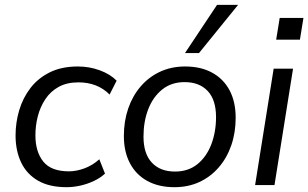

<svg xmlns="http://www.w3.org/2000/svg" viewBox="-20 -773 1288 802"><path d="M258.3 8.9Q186.2 8.9 138.9 -18.3Q91.7 -45.5 68.3 -94.4Q45 -143.3 45 -207.2Q45 -260.6 60.1 -312.1Q75.3 -363.6 106.9 -404.9Q138.5 -446.2 187.8 -470.8Q237.2 -495.3 305 -495.3Q353.5 -495.3 397.1 -479.2Q440.8 -463.1 467.2 -436L437.8 -378.1Q412.6 -403.4 380 -416.2Q347.5 -429 307.7 -429Q259.4 -429 225.1 -410.1Q190.9 -391.2 169.5 -358.9Q148.1 -326.7 138 -287.6Q127.9 -248.5 127.9 -207.6Q127.9 -139.5 160.6 -98.4Q193.4 -57.3 267.9 -57.3Q298.5 -57.3 332.4 -69.6Q366.3 -82 394.9 -107.7L418.6 -47.8Q399.6 -30.2 372.9 -17.4Q346.2 -4.7 316.5 2.1Q286.8 8.9 258.3 8.9Z M708.3 8.9Q643.2 8.9 595.7 -17Q548.2 -42.9 522.8 -91.1Q497.4 -139.2 497.4 -205.2Q497.4 -266.9 515.5 -319.7Q533.6 -372.4 567.6 -412Q601.7 -451.6 648.6 -473.4Q695.5 -495.3 753.5 -495.3Q819.2 -495.3 866.4 -469.3Q913.7 -443.4 939.1 -395.5Q964.4 -347.6 964.4 -281.2Q964.4 -219.4 946.3 -166.7Q928.3 -114 894.2 -74.4Q860.2 -34.8 813.3 -12.9Q766.4 8.9 708.3 8.9ZM710.8 -56.4Q766.3 -56.4 804.5 -87.1Q842.6 -117.9 862.5 -169.8Q882.4 -221.7 882.4 -284.1Q882.4 -355.8 847.6 -392.9Q812.7 -430 751 -430Q696 -430 657.6 -399.2Q619.3 -368.4 599.3 -317Q579.4 -265.7 579.4 -202.2Q579.4 -131 614.3 -93.7Q649.1 -56.4 710.8 -56.4ZM752.7 -551.3 886.7 -752.8H974.6L811.2 -551.3Z M1133.6 -607.3 1148.3 -698H1247.5L1232.8 -607.3ZM1045.6 0 1123.1 -486.3H1204.1L1126.6 0Z"/></svg>

Font: Nunito Sans 12pt ExtraLight
Style: Italic
Weight: 200
Italic angle: -9°
Designer: Vernon Adams
Foundry: Vernon Adams
Version: Version 3.101;gftools[0.9.27]